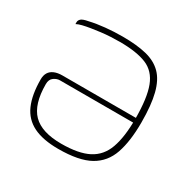

<svg xmlns="http://www.w3.org/2000/svg" viewBox="-114 -583 704 704"><g transform="rotate(30 237.5 -231.5)"><path d="M215 -469Q274 -469 315 -459Q356 -449 381.5 -423.5Q407 -398 419 -351Q431 -304 431 -230Q431 -151 413 -98.5Q395 -46 348.5 -20Q302 6 215 6Q150 6 109.5 -14Q69 -34 50.5 -76Q32 -118 32 -183Q32 -200 39 -211.5Q46 -223 60 -229Q74 -235 94 -235H425Q425 -227 421 -221Q417 -215 405 -215H95Q82 -215 69.5 -206Q57 -197 57 -177Q57 -92 94.5 -54Q132 -16 215 -16Q288 -16 329.5 -37.5Q371 -59 388 -106.5Q405 -154 405 -230Q405 -319 387 -366Q369 -413 327.5 -430Q286 -447 215 -447Q197 -447 177 -446Q157 -445 136.5 -442.5Q116 -440 97.5 -437Q79 -434 64.5 -430.5Q50 -427 41 -422V-430Q41 -438 48 -444.5Q55 -451 77 -455Q107 -462 142.5 -465.5Q178 -469 215 -469Z"/></g></svg>

Font: Genos Thin Thin
Style: Regular
Weight: 250
Version: Version 1.010